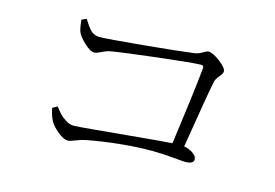

<svg xmlns="http://www.w3.org/2000/svg" viewBox="-74 -751 1147 802"><g transform="rotate(15 500.0 -350.0)"><path d="M191.4 -597.7 211.9 -606.4Q213.9 -604.5 220.2 -594.2Q226.6 -584 229.5 -580.1Q232.4 -576.2 239.3 -567.9Q246.1 -559.6 251.5 -556.2Q256.8 -552.7 264.6 -549.8Q272.5 -546.9 281.2 -546.9Q314.5 -546.9 468.8 -561.5Q623 -576.2 680.7 -584Q699.2 -585.9 715.8 -596.2Q732.4 -606.4 739.3 -606.4Q757.8 -606.4 790 -582Q822.3 -557.6 822.3 -542Q822.3 -533.2 809.1 -518.1Q795.9 -502.9 793 -489.3Q783.2 -444.3 743.2 -197.3Q765.6 -193.4 782.7 -181.2Q799.8 -168.9 799.8 -156.2Q799.8 -135.7 762.7 -135.7Q753.9 -135.7 708 -140.1Q662.1 -144.5 619.1 -144.5Q496.1 -144.5 352.5 -119.1Q324.2 -114.3 300.3 -104.5Q276.4 -94.7 266.6 -94.7Q249 -94.7 223.1 -115.7Q197.3 -136.7 186.5 -156.2Q174.8 -178.7 168.9 -210L189.5 -221.7Q206.1 -201.2 213.4 -192.9Q220.7 -184.6 238.8 -172.9Q256.8 -161.1 274.4 -161.1Q289.1 -161.1 369.6 -168.5Q450.2 -175.8 548.8 -185.1Q647.5 -194.3 692.4 -197.3Q728.5 -460 734.4 -534.2Q735.4 -544.9 723.6 -544.9Q691.4 -544.9 540.5 -527.3Q389.6 -509.8 335.9 -500Q327.1 -498 307.1 -488.3Q287.1 -478.5 279.3 -478.5Q260.7 -478.5 233.9 -503.9Q207 -529.3 200.2 -547.9Q194.3 -565.4 191.4 -597.7Z"/></g></svg>

Font: GenYoMin TW TTF Light
Style: Regular
Weight: 300
Version: Version 1.300